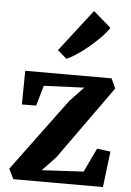

<svg xmlns="http://www.w3.org/2000/svg" viewBox="-59 -922 660 965"><g transform="rotate(5 271.0 -439.0)"><path d="M360.5 -489.5 157 -481 127.5 -378.5 55.5 -378 57.5 -548H493L516 -499L251.5 -129L183.5 -57.5L394 -69L451.5 -189.5L519.5 -180.5L497.5 0H45.5L20.5 -51L292 -417.5ZM257.5 -626.5 212.5 -666 376 -877.5 465 -800.5Q452 -779 426.8 -753Q401.5 -727 371 -701.2Q340.5 -675.5 311 -655.5Q281.5 -635.5 259.5 -626.5Z"/></g></svg>

Font: Merriweather 36pt
Style: Bold
Weight: 700
Designer: Eben Sorkin
Foundry: Eben Sorkin
Version: Version 2.100